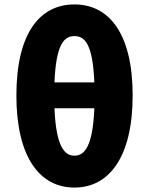

<svg xmlns="http://www.w3.org/2000/svg" viewBox="-20 -833 673 867"><path d="M406 -344C399 -172 362 -130 316 -130C271 -130 233 -172 226 -344ZM226 -461C233 -636 271 -670 316 -670C362 -670 399 -636 406 -461ZM316 -813C159 -813 54 -682 54 -402C54 -124 159 14 316 14C473 14 579 -124 579 -402C579 -681 473 -813 316 -813Z"/></svg>

Font: Noto Sans CJK JP Black
Style: Regular
Weight: 900
Designer: Ryoko NISHIZUKA (kana & ideographs); Paul D. Hunt (Latin, Greek & Cyrillic); Wenlong ZHANG (bopomofo); Sandoll Communica
Foundry: Adobe Systems Incorporated
Version: Version 1.004;PS 1.004;hotconv 1.0.82;makeotf.lib2.5.63406